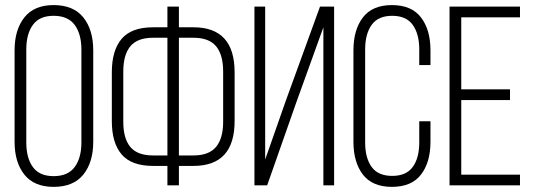

<svg xmlns="http://www.w3.org/2000/svg" viewBox="-20 -726 2091 752"><path d="M37.1 -170.9V-528.8Q37.1 -609.4 75.4 -657.7Q113.8 -706.1 189.9 -706.1Q267.6 -706.1 306.4 -657.7Q345.2 -609.4 345.2 -528.8V-170.9Q345.2 -90.3 306.4 -42.2Q267.6 5.9 189.9 5.9Q113.8 5.9 75.4 -42.2Q37.1 -90.3 37.1 -170.9ZM83 -168Q83 -106.9 108.9 -71.5Q134.8 -36.1 189.9 -36.1Q246.1 -36.1 272.5 -71.8Q298.8 -107.4 298.8 -168V-532.2Q298.8 -592.8 272.5 -628.4Q246.1 -664.1 189.9 -664.1Q134.8 -664.1 108.9 -628.7Q83 -593.3 83 -532.2Z M418 -252V-442.9Q418 -528.8 456.5 -574Q495.1 -619.1 579.1 -619.1H635.7V-700.2H680.7V-619.1H737.8Q898.9 -619.1 898.9 -442.9V-252Q898.9 -76.2 737.8 -76.2H680.7V0H635.7V-76.2H579.1Q495.1 -76.2 456.5 -121.1Q418 -166 418 -252ZM462.9 -249Q462.9 -183.6 490.5 -150.4Q518.1 -117.2 579.1 -117.2H635.7V-578.1H579.1Q518.1 -578.1 490.5 -544.7Q462.9 -511.2 462.9 -445.8ZM680.7 -117.2H737.8Q798.3 -117.2 826.2 -150.6Q854 -184.1 854 -249V-445.8Q854 -511.2 826.4 -544.7Q798.8 -578.1 737.8 -578.1H680.7Z M976.6 0V-700.2H1018.6V-101.1L1099.6 -332L1233.4 -700.2H1288.6V0H1246.6V-619.1L1140.6 -325.2L1026.4 0Z M1364.3 -170.9V-528.8Q1364.3 -609.4 1401.4 -657.7Q1438.5 -706.1 1515.1 -706.1Q1591.8 -706.1 1628.9 -657.7Q1666 -609.4 1666 -528.8V-471.2H1622.1V-532.2Q1622.1 -592.8 1596.7 -628.4Q1571.3 -664.1 1516.1 -664.1Q1460.9 -664.1 1435.5 -628.4Q1410.2 -592.8 1410.2 -532.2V-168Q1410.2 -107.4 1435.5 -72.3Q1460.9 -37.1 1516.1 -37.1Q1571.3 -37.1 1596.7 -72.3Q1622.1 -107.4 1622.1 -168V-251H1666V-170.9Q1666 -90.3 1628.9 -42.2Q1591.8 5.9 1515.1 5.9Q1438.5 5.9 1401.4 -42.2Q1364.3 -90.3 1364.3 -170.9Z M1740.7 0V-700.2H2016.6V-658.2H1786.6V-376H1977.5V-334H1786.6V-42H2016.6V0Z"/></svg>

Font: Bebas Neue Book
Style: Regular
Weight: 400
Designer: Ryoichi Tsunekawa
Foundry: Ryoichi Tsunekawa
Version: Version 001.003